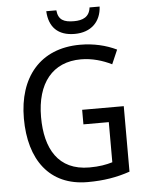

<svg xmlns="http://www.w3.org/2000/svg" viewBox="-61 -967 783 1025"><g transform="rotate(-5 330.5 -454.0)"><path d="M512 -918H458C452 -867 416 -852 369 -852C315 -852 285 -866 280 -918H226C230 -833 277 -784 367 -784C455 -784 508 -837 512 -918ZM371 -377V-299H507V-84C474 -74 436 -67 383 -67C216 -67 149 -188 149 -357C149 -539 236 -646 388 -646C447 -646 504 -629 552 -605L585 -681C529 -708 463 -724 390 -724C175 -724 57 -577 57 -358C57 -137 162 10 367 10C454 10 524 -2 594 -26V-377Z"/></g></svg>

Font: Noto Sans Gurmukhi UI SemiCondensed
Style: Regular
Weight: 400
Width: 4
Designer: Jelle Bosma - Monotype Design Team
Foundry: Monotype Imaging Inc.
Version: Version 2.004